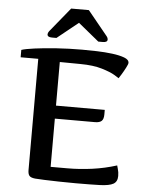

<svg xmlns="http://www.w3.org/2000/svg" viewBox="-60 -958 772 1013"><g transform="rotate(5 325.5 -452.0)"><path d="M163.6 0Q141.1 -2.4 133.3 -11.7Q125.5 -21 125.5 -42V-630.9H32.2V-669.9Q51.8 -676.8 100.6 -683.3Q149.4 -689.9 215.6 -694.6Q281.7 -699.2 352.5 -699.2Q387.2 -699.2 429.9 -698Q472.7 -696.8 511.7 -691.9Q550.8 -687 576.2 -677.5Q601.6 -668 601.6 -650.9Q601.6 -644.5 591.8 -625.5Q582 -606.4 571 -588.4Q560.1 -570.3 556.6 -565.9Q556.6 -566.4 533.4 -580.6Q510.3 -594.7 464.1 -608.6Q418 -622.6 348.6 -623L240.2 -624V-393.1H498.5V-369.1Q498.5 -343.8 487.5 -334Q476.6 -324.2 452.6 -324.2H240.2V-68.8H328.6Q394 -68.8 460.2 -77.9Q526.4 -86.9 589.4 -106.9Q588.9 -106.9 594.2 -89.4Q599.6 -71.8 599.6 -51.8Q599.6 -21.5 578.4 -9.5Q557.1 2.4 508.8 4.2Q460.4 5.9 379.4 5.9Q335 5.9 291.5 4.9Q248 3.9 214.1 2.7Q180.2 1.5 163.6 0ZM211.4 -749H187.5Q163.1 -749 163.1 -764.2Q163.1 -771.5 169.4 -780.3L275.4 -910.2H369.1L475.1 -780.3Q481.4 -772.5 481.4 -764.2Q481.4 -749 457.5 -749H433.1L323.2 -838.9Z"/></g></svg>

Font: Artifika
Style: Regular
Weight: 400
Designer: Yulya Zhdanova, Ivan Petrov | Cyreal.org
Foundry: Cyreal.org
Version: Version 1.102; ttfautohint (v1.8.4.7-5d5b)